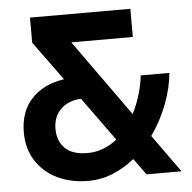

<svg xmlns="http://www.w3.org/2000/svg" viewBox="-51 -751 809 808"><g transform="rotate(-5 353.5 -347.0)"><path d="M290 6Q216 6 159 -22Q102 -50 69.5 -101Q37 -152 37 -220Q37 -308 87 -362Q137 -416 225 -429L105 -594V-700H529V-581H269L500 -258Q521 -299 533 -342Q545 -385 548 -417H669Q664 -356 638.5 -288Q613 -220 570 -159L684 0H536L486 -69Q444 -35 395 -14.5Q346 6 290 6ZM171 -224Q171 -172 202.5 -141.5Q234 -111 296 -111Q333 -111 364.5 -123.5Q396 -136 422 -157L289 -341Q235 -338 203 -306.5Q171 -275 171 -224Z"/></g></svg>

Font: Host Grotesk Black
Style: Regular
Weight: 900
Designer: Doğukan Karapınar based on Poppins by Indian Type Foundry, Jonny Pinhorn
Foundry: Element Type
Version: Version 1.000; ttfautohint (v1.8.4.7-5d5b);gftools[0.9.33]